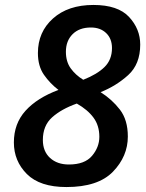

<svg xmlns="http://www.w3.org/2000/svg" viewBox="-20 -745 591 775"><path d="M248 10Q376 10 436 -52Q496 -114 496 -194Q496 -261 464 -302.5Q432 -344 386 -373Q449 -398 497.5 -442Q546 -486 546 -565Q546 -628 501 -676.5Q456 -725 357 -725Q255 -725 194 -670.5Q133 -616 133 -531Q133 -478 157.5 -443Q182 -408 216 -382Q130 -350 83 -298Q36 -246 36 -170Q36 -95 88.5 -42.5Q141 10 248 10ZM316 -423Q285 -442 265.5 -469Q246 -496 246 -536Q246 -580 273 -607Q300 -634 347 -634Q385 -634 408.5 -611.5Q432 -589 432 -551Q432 -504 402 -474.5Q372 -445 316 -423ZM258 -81Q211 -81 182 -107.5Q153 -134 153 -180Q153 -238 190.5 -271.5Q228 -305 290 -327Q334 -302 357.5 -270Q381 -238 381 -193Q381 -151 351.5 -116Q322 -81 258 -81Z"/></svg>

Font: Noto Sans UI Medium
Style: Italic
Weight: 500
Italic angle: -12°
Designer: Monotype Design Team
Foundry: Monotype Imaging Inc.
Version: Version 1.901